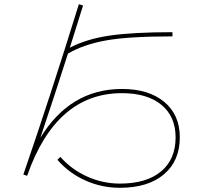

<svg xmlns="http://www.w3.org/2000/svg" viewBox="-20 -823 1040 913"><path d="M91 7Q217 -358 355 -803L375 -797L312 -596Q389 -637 499.5 -653.5Q610 -670 800 -670V-650Q590 -650 483 -630.5Q376 -611 303 -568Q242 -376 172 -168Q314 -400 560 -400Q687 -400 761 -338.5Q835 -277 835 -170Q835 -58 759.5 6Q684 70 550 70Q464 70 386.5 35.5Q309 1 253 -63L267 -77Q320 -17 394.5 16.5Q469 50 550 50Q676 50 745.5 -7.5Q815 -65 815 -170Q815 -269 747.5 -324.5Q680 -380 560 -380Q246 -380 109 13Z"/></svg>

Font: Mplus 1p Thin
Style: Regular
Weight: 250
Version: Version 1.061